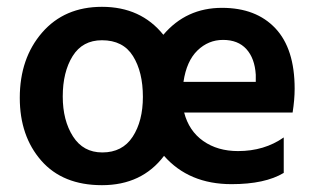

<svg xmlns="http://www.w3.org/2000/svg" viewBox="-20 -535 924 563"><path d="M164 -252Q164 -182 194 -135Q224 -88 280 -88Q339 -88 369 -134Q399 -180 399 -251Q399 -324 370 -370.5Q341 -417 279 -417Q222 -417 193 -370.5Q164 -324 164 -252ZM634 -418Q591 -418 559 -387Q527 -356 518 -295H730V-316Q727 -364 702.5 -391Q678 -418 634 -418ZM812 -28Q757 5 659 5Q534 5 461 -78Q396 8 279 8Q164 8 101 -64Q38 -136 38 -248Q38 -364 103.5 -439.5Q169 -515 279 -515Q393 -515 459 -433Q526 -512 631 -512Q731 -512 787.5 -452Q844 -392 844 -275Q844 -243 838 -205H520Q534 -151 576 -121.5Q618 -92 678 -92Q755 -92 812 -132Z"/></svg>

Font: Hind Vadodara SemiBold
Style: Regular
Weight: 600
Designer: Hitesh Malaviya
Foundry: Indian Type Foundry
Version: Version 1.001;PS 1.0;hotconv 1.0.86;makeotf.lib2.5.63406; tt